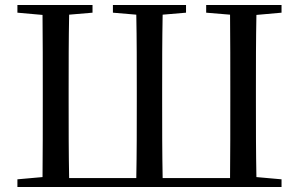

<svg xmlns="http://www.w3.org/2000/svg" viewBox="-20 -752 1202 772"><path d="M204 0H1112V-31L1011 -40C1009 -140 1009 -240 1009 -345V-390C1009 -492 1009 -593 1011 -692L1112 -701V-732H809V-701L905 -693C906 -593 906 -493 906 -390V-345C906 -238 906 -136 905 -36H634C632 -136 632 -238 632 -345V-390C632 -492 632 -593 634 -693L728 -701V-732H434V-701L528 -693C530 -593 530 -493 530 -390V-345C530 -239 530 -137 528 -36H258C256 -136 256 -238 256 -345V-390C256 -493 256 -593 258 -693L352 -701V-732H50V-701L151 -692C152 -593 152 -492 152 -390V-345C152 -240 152 -140 151 -40L50 -31V0Z"/></svg>

Font: Source Han Serif CN Medium
Style: Regular
Weight: 500
Designer: Ryoko NISHIZUKA 西塚涼子 (kana & ideographs); Frank Grießhammer (Latin, Greek & Cyrillic); Wenlong ZHANG 张文龙 (bopomofo); San
Foundry: Adobe
Version: Version 2.002;hotconv 1.1.0;makeotfexe 2.6.0